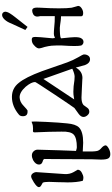

<svg xmlns="http://www.w3.org/2000/svg" viewBox="357 -1151 1065 1819"><g transform="rotate(-90 889.5 -241.5)"><path d="M191 -38Q191 -13 161 2Q136 16 115 16Q101 16 86 10Q71 -47 71 -134V-138Q71 -141 71.5 -148.5Q72 -156 72 -166Q72 -176 72.5 -190.5Q73 -205 73 -221Q76 -308 76 -310Q76 -355 68 -369Q61 -374 45 -382Q26 -392 26 -406Q26 -424 71 -453Q112 -479 128 -479Q146 -479 158 -461Q170 -443 168 -425L150 -162Q147 -114 169 -76Z M292 -261 293 -352Q293 -364 266 -371Q240 -380 240 -405Q240 -436 281 -460Q305 -472 327 -472Q350 -472 365.5 -455.5Q381 -439 381 -418L375 -206Q374 -186 373.5 -169.5Q373 -153 372.5 -138.5Q372 -124 371.5 -112Q371 -100 370.5 -90.5Q370 -81 370 -74Q370 -67 369.5 -62.5Q369 -58 369 -56V-54Q393 -46 404 -46Q491 -46 523 -75Q555 -104 552 -192Q552 -294 545 -447Q544 -455 550 -460Q552 -462 557 -462Q581 -460 595 -462Q601 -462 608 -463Q615 -464 621 -466Q627 -468 632 -470Q637 -472 640 -473L643 -474Q647 -474 647 -472Q650 -462 644 -335Q638 -210 630 -138Q623 -58 592 -26Q552 14 446 14L427 13Q392 11 364 10Q361 114 369 147Q375 169 397 187Q419 206 422 225Q423 238 396 254Q367 271 339 271Q309 271 298 251.5Q287 232 287 183Q287 160 290 97Z M1283 18Q1285 41 1273 60Q1261 79 1238 79Q1201 79 1182 30Q1177 9 1159 -56Q1124 7 1059 7L1050 6Q1040 6 1017 4.5Q994 3 967 2Q887 -2 875 -2Q826 -2 804 17Q801 19 778 53Q765 72 740 72Q722 72 706.5 54Q691 36 691 17Q691 -7 719 -28Q738 -43 776 -69Q805 -109 903 -256Q1022 -435 1022 -441Q1022 -477 977 -531Q924 -590 875 -588Q832 -586 796 -550Q759 -515 752 -513H740Q698 -513 698 -557Q698 -582 712 -594Q791 -661 881 -661Q962 -661 1013 -597Q1066 -534 1124 -378L1208 -137Q1228 -82 1257 -32Q1283 12 1283 18ZM1148 -89 1051 -363 857 -71 882 -75Q902 -79 931 -79Q979 -79 1038 -69Q1064 -67 1073 -67Q1100 -67 1148 -89Z M1686 -711Q1682 -688 1637 -631L1544 -513L1515 -534L1576 -666Q1591 -706 1613.5 -730Q1636 -754 1657 -754Q1674 -754 1682.5 -741Q1691 -728 1686 -711ZM1726 -392Q1720 -293 1720 -216Q1720 -136 1726 -95L1735 -62Q1743 -35 1743 -34Q1743 -10 1707 7Q1692 14 1676 14Q1645 14 1645 -4V-196Q1624 -196 1602 -199Q1587 -200 1566 -204Q1536 -209 1507 -207Q1434 -205 1436 -193Q1447 -91 1447 -65Q1447 -20 1436 -4Q1424 17 1402 17Q1380 17 1368 -4Q1358 -42 1368 -187Q1370 -227 1366 -286Q1363 -314 1354 -351Q1344 -380 1341 -398Q1335 -422 1373 -454Q1393 -473 1424 -473Q1441 -473 1446 -462Q1449 -454 1449 -435Q1449 -409 1438 -297Q1434 -276 1439 -254Q1439 -253 1444 -255Q1449 -257 1463 -262Q1472 -265 1507 -263Q1536 -261 1594 -256Q1604 -255 1646 -255V-394L1645 -399Q1644 -404 1643 -410Q1642 -416 1642 -420Q1642 -456 1683 -467Q1693 -469 1699 -469Q1727 -469 1727 -425Q1727 -414 1726 -392Z"/></g></svg>

Font: GFS Complutum
Style: Regular
Weight: 400
Designer: George D. Matthiopoulos
Foundry: George D. Matthiopoulos
Version: Version 1.000